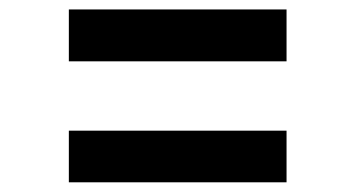

<svg xmlns="http://www.w3.org/2000/svg" viewBox="-20 -576 732 396"><path d="M122 -449.5V-556.5H571V-449.5ZM122 -200V-306.5H571V-200Z"/></svg>

Font: Koeln Type Sans
Style: Bold
Weight: 700
Designer: Eben Sorkin
Foundry: Eben Sorkin
Version: Version 2.001